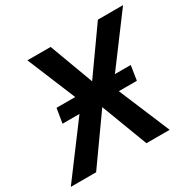

<svg xmlns="http://www.w3.org/2000/svg" viewBox="-183 -868 1040 1031"><g transform="rotate(-30 337.5 -352.5)"><path d="M-28 0 265 -392 264 -333 110 -705H254L356 -430H352L547 -705H703L424 -331L423 -386L585 0H441L331 -290H335L129 0ZM103 -316 118 -406H578L564 -316Z"/></g></svg>

Font: Nunito Sans 7pt SemiCondensed
Style: Bold Italic
Weight: 700
Width: 4
Italic angle: -9°
Designer: Vernon Adams
Foundry: Vernon Adams
Version: Version 3.101;gftools[0.9.27]